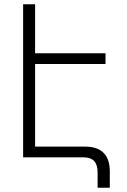

<svg xmlns="http://www.w3.org/2000/svg" viewBox="-20 -735 593 897"><path d="M370 0C415 0 436 23 436 71V142H493V65C493 -12 452 -50 379 -50H144V-436H473V-486H144V-715H88V0Z"/></svg>

Font: Noto Sans Armenian SemiCondensed Light
Style: Regular
Weight: 300
Width: 4
Designer: Monotype Design Team
Foundry: Monotype Imaging Inc.
Version: Version 2.008